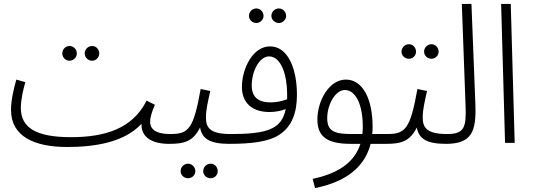

<svg xmlns="http://www.w3.org/2000/svg" viewBox="-20 -727 2711 977"><path d="M449 -418C469 -418 485 -435 485 -455C485 -476 469 -493 449 -493C428 -493 411 -476 411 -455C411 -435 428 -418 449 -418ZM334 -418C354 -418 371 -435 371 -455C371 -476 354 -493 334 -493C313 -493 297 -476 297 -455C297 -435 313 -418 334 -418ZM322 21C467 21 614 -4 700 -97C698 -25 758 5 841 5C866 5 875 -7 875 -21C875 -34 868 -45 848 -45C763 -45 744 -76 744 -107C744 -131 753 -158 768 -194L726 -215C654 -71 512 -29 341 -29C162 -29 86 -78 86 -178C86 -221 99 -275 109 -309L63 -322C50 -276 36 -217 36 -168C36 -33 154 21 322 21Z M841 5C918 5 962 -7 998 -78C1008 -23 1045 5 1146 5C1171 5 1180 -7 1180 -21C1180 -34 1173 -45 1153 -45C1042 -45 1028 -82 1028 -131C1028 -169 1038 -210 1050 -264L1001 -274C965 -73 941 -45 848 -45ZM1052 180C1072 180 1088 164 1088 144C1088 123 1072 106 1052 106C1031 106 1014 123 1014 144C1014 164 1031 180 1052 180ZM937 180C957 180 974 164 974 144C974 123 957 106 937 106C916 106 899 123 899 144C899 164 916 180 937 180Z M1399 -610C1419 -610 1436 -627 1436 -646C1436 -667 1419 -684 1399 -684C1378 -684 1361 -667 1361 -646C1361 -627 1378 -610 1399 -610ZM1285 -610C1304 -610 1321 -627 1321 -646C1321 -667 1304 -684 1285 -684C1263 -684 1247 -667 1247 -646C1247 -627 1263 -610 1285 -610ZM1146 5C1261 5 1348 -6 1401 -41C1468 -85 1491 -157 1491 -245C1491 -378 1445 -491 1354 -491C1267 -491 1211 -379 1211 -284C1211 -204 1263 -157 1351 -157C1374 -157 1407 -161 1434 -172C1423 -118 1398 -91 1366 -75C1316 -48 1228 -45 1153 -45ZM1261 -292C1261 -367 1301 -440 1349 -440C1411 -440 1441 -344 1441 -250C1441 -240 1441 -231 1441 -222C1416 -212 1385 -206 1357 -206C1304 -206 1261 -225 1261 -292Z M1583 230C1740 199 1836 123 1866 5H1945C1964 5 1978 -3 1978 -21C1978 -38 1968 -45 1951 -45H1874C1875 -55 1876 -66 1876 -77C1877 -225 1825 -322 1740 -322C1655 -322 1595 -215 1595 -118C1595 -25 1655 5 1765 5H1814C1782 105 1692 158 1571 183ZM1774 -45C1690 -45 1645 -54 1645 -125C1645 -195 1686 -269 1735 -269C1789 -269 1827 -196 1826 -79C1826 -67 1825 -55 1824 -45Z M2176 -428C2195 -428 2212 -444 2212 -464C2212 -485 2195 -502 2176 -502C2155 -502 2138 -485 2138 -464C2138 -444 2155 -428 2176 -428ZM2061 -428C2081 -428 2097 -444 2097 -464C2097 -485 2081 -502 2061 -502C2040 -502 2023 -485 2023 -464C2023 -444 2040 -428 2061 -428ZM1944 5C2021 5 2065 -7 2101 -78C2111 -23 2148 5 2249 5C2274 5 2283 -7 2283 -21C2283 -34 2276 -45 2256 -45C2145 -45 2131 -82 2131 -131C2131 -169 2141 -210 2153 -264L2104 -274C2068 -73 2044 -45 1951 -45Z M2249 5C2381 5 2404 -58 2399 -196L2379 -707H2330L2349 -190C2353 -82 2345 -45 2256 -45Z M2550 0H2599L2579 -707H2530Z"/></svg>

Font: Noto Sans Arabic UI Cn Lt
Style: Regular
Weight: 300
Width: 3
Designer: Monotype Design Team, Nadine Chahine and Nizar Qandah
Foundry: Monotype Imaging Inc.
Version: Version 2.010